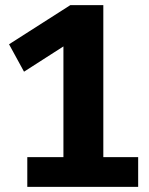

<svg xmlns="http://www.w3.org/2000/svg" viewBox="-20 -725 578 745"><path d="M85.9 -115.2H226.1V-544.9L73.2 -446.8L15.1 -553.2L252.9 -705.1H380.9V-115.2H516.1V0H85.9Z"/></svg>

Font: Kadwa
Style: Regular
Weight: 400
Designer: Sol Matas
Foundry: Sol Matas
Version: Version 1.000;PS 001.000;hotconv 1.0.70;makeotf.lib2.5.58329